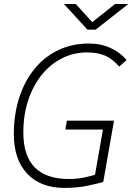

<svg xmlns="http://www.w3.org/2000/svg" viewBox="-20 -918 654 948"><path d="M298.3 9.8Q180.7 9.8 114.5 -60.3Q48.3 -130.4 48.3 -255.4Q48.3 -352.1 74.2 -433.6Q100.1 -515.1 148.7 -575.7Q197.3 -636.2 265.9 -669.7Q334.5 -703.1 419.9 -703.1Q478 -703.1 526.6 -680.7Q575.2 -658.2 605 -621.1L568.4 -589.4Q536.1 -627 499.3 -643.1Q462.4 -659.2 410.2 -659.2Q343.3 -659.2 285.9 -630.1Q228.5 -601.1 185.8 -548.1Q143.1 -495.1 119.1 -422.6Q95.2 -350.1 95.2 -263.2Q95.2 -34.2 320.8 -34.2Q358.9 -34.2 391.4 -40.8Q423.8 -47.4 449.2 -55.2L488.3 -278.3H302.7L310.1 -322.3H543L489.7 -19.5Q468.8 -13.2 416 -1.7Q363.3 9.8 298.3 9.8ZM412.1 -771.5 295.4 -898.4H354L435.5 -808.6L548.3 -898.4H613.8L452.1 -771.5Z"/></svg>

Font: Cascadia Mono ExtraLight
Style: Italic
Weight: 200
Italic angle: -10°
Monospace: yes
Designer: Aaron Bell
Foundry: Saja Typeworks
Version: Version 2404.023; ttfautohint (v1.8.4)